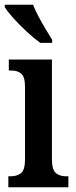

<svg xmlns="http://www.w3.org/2000/svg" viewBox="-21 -786 320 806"><path d="M14 0V-46H24Q51 -46 67.5 -59.5Q84 -73 84 -117V-421Q84 -463 68.5 -476.5Q53 -490 27 -490H16V-536H197V-119Q197 -74 213 -60Q229 -46 256 -46H266V0ZM148 -606Q123 -624 92 -652.5Q61 -681 35 -710Q9 -739 -1 -756V-766H118Q126 -744 140.5 -717Q155 -690 170.5 -664Q186 -638 198 -619V-606Z"/></svg>

Font: Noto Serif Ethiopic ExtraCondensed SemiBold
Style: Regular
Weight: 600
Width: 2
Designer: Monotype Design Team
Foundry: Monotype Imaging Inc.
Version: Version 2.102; ttfautohint (v1.8.4.7-5d5b)